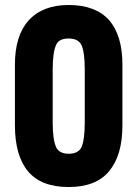

<svg xmlns="http://www.w3.org/2000/svg" viewBox="-20 -731 552 772"><path d="M40 -227.1V-471.2Q40 -587.9 95.2 -648.9Q151.4 -710.9 255.9 -710.9Q363.8 -710.9 418.9 -649.9Q472.2 -587.9 472.2 -471.2V-227.1Q472.2 -106.4 418.9 -43Q366.7 21 255.9 21Q145.5 21 92.8 -42Q40 -105 40 -227.1ZM307.1 -138.2Q320.8 -168 320.8 -237.8V-452.1Q320.8 -522.5 307.1 -550.8Q293.9 -576.2 255.9 -576.2Q217.8 -576.2 206.1 -551.8Q191.9 -521 191.9 -452.1V-237.8Q191.9 -168.9 206.1 -138.2Q219.2 -112.8 255.9 -112.8Q293.9 -112.8 307.1 -138.2Z"/></svg>

Font: D-DIN-PRO Heavy
Style: Bold
Weight: 900
Designer: Charles Nix
Foundry: CyberFei
Version: Version 1.000;hotconv 1.0.109;makeotfexe 2.5.65596